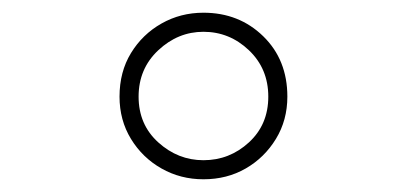

<svg xmlns="http://www.w3.org/2000/svg" viewBox="-20 -746 640 302"><path d="M300 -464Q264 -464 234 -481Q204 -498 186 -527.5Q168 -557 168 -594Q168 -633 186 -662.5Q204 -692 234 -709Q264 -726 300 -726Q356 -726 394 -689Q432 -652 432 -594Q432 -557 414 -527.5Q396 -498 366.5 -481Q337 -464 300 -464ZM300 -494Q341 -494 371.5 -522Q402 -550 402 -594Q402 -638 371.5 -667Q341 -696 300 -696Q260 -696 229 -667Q198 -638 198 -594Q198 -550 229 -522Q260 -494 300 -494Z"/></svg>

Font: Geist Mono Thin
Style: Regular
Weight: 100
Monospace: yes
Designer: Basement.studio, Andrés Briganti, Mateo Zaragoza
Foundry: Basement.studio, Vercel, Andrés Briganti, Guido Ferreyra, Mateo Zaragoza
Version: Version 1.500; ttfautohint (v1.8.4.7-5d5b)